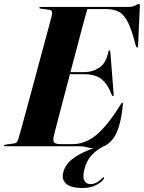

<svg xmlns="http://www.w3.org/2000/svg" viewBox="-38 -735 723 965"><path d="M361.5 0H-11.5Q-17.5 0 -17.5 -3.5Q-17.5 -7.5 -11 -8L32 -14Q41.5 -15 46.5 -21.2Q51.5 -27.5 54.5 -37.5Q58.5 -50.5 68.8 -87.8Q79 -125 93.5 -178.2Q108 -231.5 124.5 -292.5Q141 -353.5 157.2 -414.2Q173.5 -475 187.8 -527.2Q202 -579.5 211.5 -615.5Q221 -651.5 223.5 -662Q228 -683.5 208.5 -686L166.5 -691.5Q160 -692 160 -696Q160 -700 166 -700H601.5Q630 -700 642 -707.5Q654 -715 659.5 -715Q665.5 -715 665 -706L656 -507Q655.5 -496 651.5 -496Q647.5 -496 644.5 -505.5Q625 -582.5 605.5 -622Q586 -661.5 559.8 -675.5Q533.5 -689.5 494 -689.5H401Q396.5 -675 383.5 -626.8Q370.5 -578.5 352.8 -511.5Q335 -444.5 316 -372.5H387.5Q427.5 -372.5 461.5 -395.2Q495.5 -418 506.5 -474.5Q507.5 -481.5 511.5 -481.5Q516 -481.5 516.5 -473.5L533 -264.5Q534 -252.5 530.5 -252Q526.5 -251 523.5 -258.5Q504 -311.5 472.8 -336.8Q441.5 -362 384.5 -362H313.5Q294.5 -291 277.5 -225.5Q260.5 -160 248.2 -113.5Q236 -67 232.5 -52.5Q227 -27.5 234.2 -19Q241.5 -10.5 268.5 -10.5H326.5Q367.5 -10.5 405.5 -29.5Q443.5 -48.5 483.2 -92.5Q523 -136.5 569.5 -211.5Q574 -219 576.5 -219Q580.5 -219 579.5 -210.5Q569 -92.5 532.8 -41.2Q496.5 10 434.5 10Q415.5 10 398.8 5Q382 0 361.5 0ZM493.5 -10.5 495 -5.5Q449.5 15.5 423.5 43.8Q397.5 72 386.5 115Q376 154.5 385.8 172.5Q395.5 190.5 417.5 190.5Q433.5 190.5 449.5 181.2Q465.5 172 476 160Q480.5 155 484.5 157Q487 159 482.5 165.5Q468.5 184.5 441 197.2Q413.5 210 376.5 210Q320.5 210 295.2 189.2Q270 168.5 280.5 129Q287 103 308.8 79.5Q330.5 56 375 33.8Q419.5 11.5 493.5 -10.5Z"/></svg>

Font: Fraunces 144pt S000
Style: Bold Italic
Weight: 700
Italic angle: -16°
Version: Version 1.000; ttfautohint (v1.8.3)